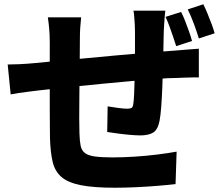

<svg xmlns="http://www.w3.org/2000/svg" viewBox="-20 -822 1040 899"><path d="M754 -772Q753 -764 751.5 -748Q750 -732 749 -714Q748 -696 747 -681Q746 -647 745.5 -617Q745 -587 744.5 -560Q744 -533 743 -507Q742 -462 740 -413Q738 -364 735 -323Q732 -282 727 -256Q719 -215 697.5 -201.5Q676 -188 637 -188Q619 -188 589.5 -190.5Q560 -193 530.5 -197Q501 -201 482 -204L484 -324Q507 -320 534 -316.5Q561 -313 575 -313Q589 -313 595.5 -316.5Q602 -320 604 -334Q607 -354 608 -381.5Q609 -409 610 -442Q611 -475 612 -509Q612 -535 612 -561.5Q612 -588 612 -617Q612 -646 612 -675Q612 -689 611 -707.5Q610 -726 608.5 -744Q607 -762 605 -772ZM360 -741Q357 -715 355.5 -690.5Q354 -666 354 -632Q354 -605 353.5 -562Q353 -519 352.5 -466.5Q352 -414 351.5 -362.5Q351 -311 351 -267.5Q351 -224 352 -198Q353 -162 357.5 -140Q362 -118 377 -106Q392 -94 423 -89.5Q454 -85 508 -85Q555 -85 610 -88.5Q665 -92 717 -98.5Q769 -105 807 -112L802 40Q768 44 719.5 48Q671 52 618 54.5Q565 57 518 57Q418 57 358 45Q298 33 267.5 6.5Q237 -20 226.5 -64.5Q216 -109 214 -176Q214 -198 213.5 -234.5Q213 -271 213 -316Q213 -361 213 -408Q213 -455 213 -498.5Q213 -542 213 -575Q213 -608 213 -624Q213 -657 210.5 -685.5Q208 -714 204 -741ZM16 -520Q37 -520 71.5 -521.5Q106 -523 147 -527Q177 -530 235 -535.5Q293 -541 368 -548Q443 -555 523.5 -562.5Q604 -570 678.5 -576Q753 -582 810 -586Q830 -588 858.5 -590Q887 -592 911 -594V-459Q902 -460 883 -459.5Q864 -459 843.5 -458.5Q823 -458 809 -457Q771 -457 715.5 -452.5Q660 -448 596.5 -442.5Q533 -437 467 -430.5Q401 -424 341 -418Q281 -412 232.5 -406.5Q184 -401 156 -398Q141 -396 116 -393Q91 -390 67.5 -386.5Q44 -383 30 -380ZM828 -766Q838 -747 847.5 -722Q857 -697 865.5 -673.5Q874 -650 879 -630L805 -606Q798 -628 790 -651.5Q782 -675 773.5 -698.5Q765 -722 755 -743ZM932 -802Q942 -782 952 -757.5Q962 -733 971 -709Q980 -685 985 -666L911 -642Q901 -675 887.5 -711.5Q874 -748 859 -778Z"/></svg>

Font: Noto Sans JP Thin ExtraBold
Style: Regular
Weight: 800
Version: Version 2.004-H2;hotconv 1.0.118;makeotfexe 2.5.65603